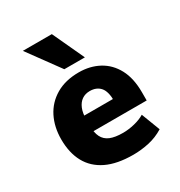

<svg xmlns="http://www.w3.org/2000/svg" viewBox="-182 -891 961 1027"><g transform="rotate(-30 299.0 -377.5)"><path d="M344 11Q244 11 179 -20.5Q114 -52 82 -111Q50 -170 50 -253Q50 -329 80 -388.5Q110 -448 168.5 -482.5Q227 -517 310 -517Q379 -517 433.5 -487.5Q488 -458 519 -400Q550 -342 550 -256V-205H197V-302H408L398 -287Q398 -349 375 -375Q352 -401 311 -401Q283 -401 262.5 -387Q242 -373 230.5 -345.5Q219 -318 219 -276V-240Q219 -197 232.5 -170Q246 -143 275.5 -130.5Q305 -118 355 -118Q389 -118 426 -127Q463 -136 489 -152L533 -37Q489 -10 440.5 0.5Q392 11 344 11ZM252 -570 109 -766H288L379 -570Z"/></g></svg>

Font: Nunito Sans 7pt SemiCondensed Black
Style: Regular
Weight: 900
Width: 4
Designer: Vernon Adams
Foundry: Vernon Adams
Version: Version 3.101;gftools[0.9.27]